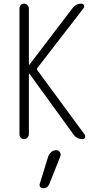

<svg xmlns="http://www.w3.org/2000/svg" viewBox="-20 -750 540 1035"><path d="M85 -26.4V-704.1Q85 -714.8 92.3 -722.7Q99.6 -730.5 109.9 -730.5Q120.1 -730.5 127.9 -722.2Q135.7 -713.9 135.7 -704.1V-402.3Q135.7 -400.4 136.7 -400.4L138.7 -401.4L371.1 -706.1Q389.6 -730.5 418.9 -730.5Q427.7 -730.5 432.1 -722.2Q436.5 -713.9 430.7 -706.1L181.6 -383.8Q176.8 -377.9 181.6 -371.1L436.5 -24.4Q441.4 -16.6 438 -8.3Q434.6 0 424.8 0Q393.6 0 376 -25.4L138.7 -352.5Q138.7 -353.5 136.7 -353.5Q135.7 -353.5 135.7 -352.5V-26.4Q135.7 -16.6 127.9 -8.3Q120.1 0 109.9 0Q99.6 0 92.3 -7.3Q85 -14.6 85 -26.4ZM240.2 92.8Q245.1 79.1 256.8 69.3Q268.6 59.6 284.2 59.6Q295.9 59.6 302.7 70.3Q309.6 81.1 305.7 91.8L246.1 241.2Q236.3 265.6 211.9 264.6Q202.1 264.6 196.8 257.3Q191.4 250 194.3 241.2Z"/></svg>

Font: Rounded-X Mgen+ 1m light
Style: Regular
Weight: 200
Designer: [Source Han Sans]
Ryoko NISHIZUKA  (kana & ideographs); Paul D. Hunt (Latin, Greek & Cyrillic); Wenlong ZHANG  (bopomofo
Version: Version 1.059.20150602